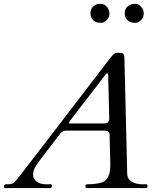

<svg xmlns="http://www.w3.org/2000/svg" viewBox="-30 -962 811 982"><path d="M-9.8 -5.9Q-9.8 -19.5 0.5 -19.5H11.2Q29.8 -19.5 39.6 -26.6Q49.3 -33.7 73.7 -65.7Q98.1 -97.7 141.8 -154.3Q185.5 -210.9 229.7 -268.6Q273.9 -326.2 317.6 -383.3Q361.3 -440.4 401.6 -492.9Q441.9 -545.4 477.3 -591.6Q512.7 -637.7 528.8 -658.7Q544.9 -679.7 552.5 -685.8Q560.1 -691.9 571.3 -691.9H584Q598.1 -691.9 602.1 -684.3Q606 -676.8 606.4 -665.5L620.6 -73.2Q622.1 -32.2 670.9 -22.5Q684.1 -19.5 696.3 -19.5H717.8Q724.1 -19.5 724.1 -12.2V-6.8Q724.1 0 717.3 0H414.1Q407.2 0 407.2 -5.4V-14.6Q407.2 -19.5 419.4 -19.5Q431.6 -19.5 445.1 -20.5Q458.5 -21.5 467.8 -23.4Q502.9 -29.3 513.7 -43.5Q524.4 -57.6 528.3 -70.3Q534.2 -88.9 534.2 -123L530.8 -263.7V-272.5Q530.8 -293.9 504.9 -293.9H308.6Q289.1 -293.9 276.9 -277.3Q252 -243.7 226.3 -210.9Q200.7 -178.2 185.1 -157.5Q169.4 -136.7 163.1 -127.9Q156.7 -119.1 151.4 -109.9Q139.2 -88.9 139.2 -67.9Q139.2 -46.9 157.5 -33.2Q175.8 -19.5 205.6 -19.5H229.5Q235.8 -19.5 235.8 -14.2Q233.9 -2 231.2 -1Q228.5 0 223.6 0H-0.5Q-9.8 0 -9.8 -5.9ZM528.8 -355 523.4 -573.7Q523.4 -586.9 518.6 -586.9Q513.2 -586.4 503.9 -573.7Q494.6 -561 475.1 -535.2Q455.6 -509.3 432.1 -479.5Q380.4 -413.1 358.4 -384Q336.4 -355 334 -351.8Q331.5 -348.6 329.1 -345.2Q322.8 -336.4 322.8 -333.5Q322.8 -330.6 325.2 -330.6H505.4Q516.1 -330.6 522.5 -337.2Q528.8 -343.8 528.8 -355ZM622.1 -858.9Q607.9 -873 607.9 -893.1Q607.9 -925.8 637.7 -938.5Q646.5 -942.4 662.1 -942.4Q677.7 -942.4 691.4 -928Q705.1 -913.6 705.1 -893.1Q705.1 -872.6 691.4 -858.9Q677.7 -845.2 662.1 -845.2Q646.5 -845.2 637.5 -848.9Q628.4 -852.5 622.1 -858.9ZM446.3 -858.9Q432.6 -873 432.6 -893.1Q432.6 -925.3 461.9 -938.5Q470.7 -942.4 481 -942.4Q501.5 -942.4 511.7 -932.1Q529.8 -914.1 529.8 -893.3Q529.8 -872.6 515.9 -858.9Q502 -845.2 486.3 -845.2Q470.7 -845.2 461.9 -848.9Q453.1 -852.5 446.3 -858.9Z"/></svg>

Font: Cardo-Italic
Style: Italic
Weight: 400
Italic angle: -12°
Designer: David J. Perry
Foundry: David J. Perry
Version: Version 0.991